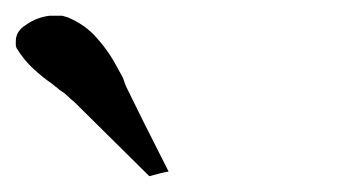

<svg xmlns="http://www.w3.org/2000/svg" viewBox="-437 -848 457 243"><path d="M-223.6 -630.9Q-230.5 -629.9 -248 -625Q-271.5 -648.4 -342.8 -718.8Q-347.7 -722.7 -351.6 -726.6Q-355.5 -730.5 -360.4 -733.4Q-363.3 -735.4 -365.2 -737.3Q-368.2 -739.3 -370.1 -741.2Q-382.8 -750 -394.5 -760.7Q-407.2 -772.5 -416 -787.1Q-417 -789.1 -417 -791Q-417 -792 -417 -793.9Q-417 -794.9 -417 -795.9Q-417 -808.6 -404.3 -816.4Q-390.6 -826.2 -374 -828.1Q-372.1 -828.1 -370.1 -828.1Q-369.1 -828.1 -367.2 -828.1Q-362.3 -828.1 -358.4 -828.1Q-355.5 -827.1 -351.6 -826.2Q-328.1 -816.4 -313.5 -798.8Q-297.9 -781.2 -287.1 -759.8Q-284.2 -754.9 -281.2 -749Q-279.3 -743.2 -277.3 -738.3Q-259.8 -702.1 -223.6 -630.9Z"/></svg>

Font: Griech2
Style: Regular
Weight: 400
Version: 001.007